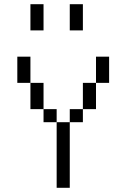

<svg xmlns="http://www.w3.org/2000/svg" viewBox="-20 -895 540 915"><path d="M250 -312.5V0H312.5V-312.5ZM250 -312.5V-375H187.5V-312.5ZM312.5 -312.5H375V-375H312.5ZM187.5 -375Q187.5 -375 187.5 -500H125Q125 -500 125 -375ZM375 -375H437.5Q437.5 -375 437.5 -500H375Q375 -500 375 -375ZM125 -500Q125 -500 125 -625H62.5Q62.5 -625 62.5 -500ZM437.5 -500H500Q500 -500 500 -625H437.5Q437.5 -625 437.5 -500ZM125 -875Q125 -875 125 -750H187.5Q187.5 -750 187.5 -875ZM312.5 -875Q312.5 -875 312.5 -750H375Q375 -750 375 -875Z"/></svg>

Font: CalcUnifontExMono
Style: Regular
Weight: 500
Version: Version 15.0.06